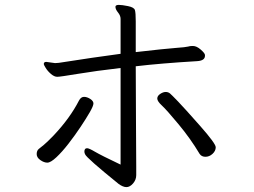

<svg xmlns="http://www.w3.org/2000/svg" viewBox="-20 -739 1040 785"><path d="M200 -186Q266 -256 303 -328Q311 -343 323.5 -343Q336 -343 349 -334.5Q362 -326 362 -316Q362 -306 347 -280Q332 -254 309 -219.5Q286 -185 260 -151.5Q234 -118 210.5 -96Q187 -74 173.5 -74Q160 -74 145 -84.5Q130 -95 130 -109Q130 -123 138.5 -130Q147 -137 159 -146.5Q171 -156 200 -186ZM796 -110Q759 -172 710 -231Q661 -290 642 -307.5Q623 -325 623 -336Q623 -347 635 -355Q647 -363 657.5 -363Q668 -363 675.5 -356.5Q683 -350 708.5 -323.5Q734 -297 798 -224.5Q862 -152 862 -137Q862 -122 849 -110Q836 -98 820 -98Q804 -98 796 -110ZM325 -119Q325 -133 336 -133Q344 -133 368.5 -118.5Q393 -104 473 -66V-461Q370 -449 298 -437Q226 -425 214 -425Q202 -425 188.5 -436.5Q175 -448 167 -461Q159 -474 159 -477Q159 -486 169 -486L205 -481L220 -482Q367 -505 473 -519V-662Q473 -675 462.5 -688Q452 -701 452 -711V-712Q453 -719 466 -719Q479 -719 503.5 -714Q528 -709 531.5 -698Q535 -687 535 -652V-526Q657 -540 698.5 -543Q740 -546 748.5 -548.5Q757 -551 766 -551H769Q784 -551 801 -536Q818 -521 818 -514V-511Q818 -491 786 -489Q636 -480 535 -468L536 -238L537 -58V-23Q537 -4 524 11Q511 26 497 26Q483 26 465 13Q334 -93 328 -108Q325 -114 325 -119Z"/></svg>

Font: ToneOZ-Pinyin-WenKai-Regular
Style: Regular
Weight: 400
Designer: Fontworks Inc.
Foundry: ToneOZ
Version: Version 0.240331